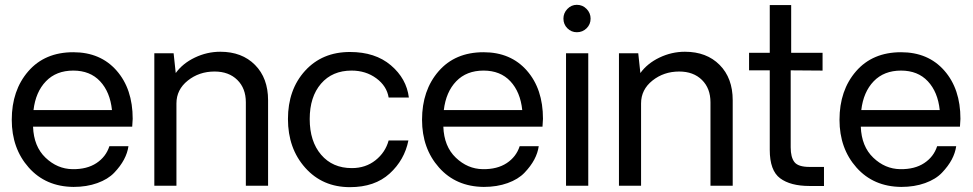

<svg xmlns="http://www.w3.org/2000/svg" viewBox="-20 -771 4037 797"><path d="M530.8 -277.8Q530.8 -269 528.8 -245.1H117.2Q120.1 -163.1 168.9 -116.5Q217.8 -69.8 280.8 -68.8Q340.8 -67.9 380.4 -94Q419.9 -120.1 434.1 -164.1H513.2Q509.3 -136.2 494.6 -108.6Q480 -81.1 454.1 -54Q428.2 -26.9 384 -11Q339.8 4.9 285.2 4.9Q169.9 3.9 99.4 -75.4Q28.8 -154.8 28.8 -273.9Q28.8 -396 97.4 -475.1Q166 -554.2 284.2 -554.2Q397 -554.2 463.9 -478Q530.8 -401.9 530.8 -277.8ZM284.2 -478Q213.4 -478 170.7 -433.6Q127.9 -389.2 119.1 -314H444.8Q437 -389.2 395.5 -433.6Q354 -478 284.2 -478Z M894.5 -556.2Q984.4 -556.2 1038.6 -501.5Q1092.8 -446.8 1092.8 -355V0H1000.5V-346.2Q1000.5 -404.3 965.1 -439.2Q929.7 -474.1 870.6 -474.1Q806.6 -474.1 759.5 -436.5Q712.4 -398.9 712.4 -341.8V0H620.6V-549.8H700.7L709.5 -467.8Q738.3 -507.8 788.8 -532Q839.4 -556.2 894.5 -556.2Z M1432.6 5.9Q1318.8 5.9 1247.1 -74.5Q1175.3 -154.8 1175.3 -276.9Q1175.3 -398.9 1246.3 -477.1Q1317.4 -555.2 1432.6 -555.2Q1537.6 -555.2 1602.5 -500Q1667.5 -444.8 1677.2 -366.2H1593.3Q1585.4 -414.1 1542 -446Q1498.5 -478 1439.5 -478Q1359.4 -478 1312.5 -423.6Q1265.6 -369.1 1265.6 -276.9Q1265.6 -184.1 1313 -128.7Q1360.4 -73.2 1440.4 -73.2Q1497.6 -73.2 1538.6 -105.7Q1579.6 -138.2 1593.3 -188H1675.3Q1659.2 -106.9 1597.4 -50.5Q1535.6 5.9 1432.6 5.9Z M2233.9 -277.8Q2233.9 -269 2231.9 -245.1H1820.3Q1823.2 -163.1 1872.1 -116.5Q1920.9 -69.8 1983.9 -68.8Q2043.9 -67.9 2083.5 -94Q2123 -120.1 2137.2 -164.1H2216.3Q2212.4 -136.2 2197.8 -108.6Q2183.1 -81.1 2157.2 -54Q2131.3 -26.9 2087.2 -11Q2043 4.9 1988.3 4.9Q1873 3.9 1802.5 -75.4Q1731.9 -154.8 1731.9 -273.9Q1731.9 -396 1800.5 -475.1Q1869.1 -554.2 1987.3 -554.2Q2100.1 -554.2 2167 -478Q2233.9 -401.9 2233.9 -277.8ZM1987.3 -478Q1916.5 -478 1873.8 -433.6Q1831.1 -389.2 1822.3 -314H2147.9Q2140.1 -389.2 2098.6 -433.6Q2057.1 -478 1987.3 -478Z M2374.5 -637.2Q2351.6 -637.2 2335.2 -653.6Q2318.8 -669.9 2318.8 -693.8Q2318.8 -716.8 2335.2 -733.9Q2351.6 -751 2374.5 -751Q2398.4 -751 2415 -733.9Q2431.6 -716.8 2431.6 -693.8Q2431.6 -669.9 2415 -653.6Q2398.4 -637.2 2374.5 -637.2ZM2329.6 -549.8H2421.9V0H2329.6Z M2823.2 -556.2Q2913.1 -556.2 2967.3 -501.5Q3021.5 -446.8 3021.5 -355V0H2929.2V-346.2Q2929.2 -404.3 2893.8 -439.2Q2858.4 -474.1 2799.3 -474.1Q2735.4 -474.1 2688.2 -436.5Q2641.1 -398.9 2641.1 -341.8V0H2549.3V-549.8H2629.4L2638.2 -467.8Q2667 -507.8 2717.5 -532Q2768.1 -556.2 2823.2 -556.2Z M3340.3 1Q3261.2 1 3218.3 -31Q3175.3 -63 3175.3 -148.9V-479H3089.4V-551.8H3175.3V-750H3264.2V-551.8H3394.5V-478L3262.2 -479V-159.2Q3262.2 -118.2 3277.8 -98.1Q3293.5 -78.1 3340.3 -78.1H3400.4V1Z M3966.8 -277.8Q3966.8 -269 3964.8 -245.1H3553.2Q3556.2 -163.1 3605 -116.5Q3653.8 -69.8 3716.8 -68.8Q3776.9 -67.9 3816.4 -94Q3856 -120.1 3870.1 -164.1H3949.2Q3945.3 -136.2 3930.7 -108.6Q3916 -81.1 3890.1 -54Q3864.3 -26.9 3820.1 -11Q3775.9 4.9 3721.2 4.9Q3606 3.9 3535.4 -75.4Q3464.8 -154.8 3464.8 -273.9Q3464.8 -396 3533.4 -475.1Q3602.1 -554.2 3720.2 -554.2Q3833 -554.2 3899.9 -478Q3966.8 -401.9 3966.8 -277.8ZM3720.2 -478Q3649.4 -478 3606.7 -433.6Q3564 -389.2 3555.2 -314H3880.9Q3873 -389.2 3831.5 -433.6Q3790 -478 3720.2 -478Z"/></svg>

Font: Oakes Grotesk
Style: Regular
Weight: 400
Designer: Samuel Oakes
Foundry: Samuel Oakes
Version: Version 1.0 | wf-rip DC20170320